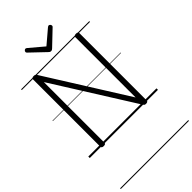

<svg xmlns="http://www.w3.org/2000/svg" viewBox="-457 -1297 1838 1838"><g transform="rotate(-45 461.5 -378.0)"><path d="M176 14Q148 14 148 -5V-916Q148 -926 155 -930.5Q162 -935 175 -935Q187 -935 193.5 -931.5Q200 -928 206 -919L720 -100V-916Q720 -926 727 -930.5Q734 -935 748 -935Q775 -935 775 -916V-5Q775 5 768 9.5Q761 14 749 14Q737 14 731.5 10.5Q726 7 720 -2L203 -825V-5Q203 5 196.5 9.5Q190 14 176 14ZM619 -1176Q627 -1176 634 -1168.5Q641 -1161 641 -1152Q641 -1149 640.5 -1146Q640 -1143 636 -1139L487 -997Q481 -992 476 -988.5Q471 -985 462 -985Q453 -985 447.5 -988.5Q442 -992 437 -997L287 -1140Q283 -1144 282.5 -1147.5Q282 -1151 282 -1153Q282 -1162 289.5 -1169Q297 -1176 304 -1176Q309 -1176 313 -1173.5Q317 -1171 321 -1168L462 -1049L602 -1168Q607 -1171 610.5 -1173.5Q614 -1176 619 -1176ZM0 410H923V420H0ZM0 -20H923V0H0ZM0 -505H923V-500H0ZM0 -930H923V-920H0Z"/></g></svg>

Font: Playwrite DE Grund Guides
Style: Regular
Weight: 400
Designer: Veronika Burian, José Scaglione
Foundry: TypeTogether
Version: Version 1.003